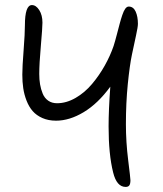

<svg xmlns="http://www.w3.org/2000/svg" viewBox="-20 -758 648 764"><path d="M480 -14.2Q444.3 -14.2 430.2 -71.8Q412.1 -144 412.1 -254.9Q412.1 -319.8 418.9 -413.1Q369.6 -345.7 313.2 -311.8Q256.8 -277.8 203.1 -277.8Q172.4 -277.8 148.7 -288.3Q125 -298.8 110.1 -315.9Q95.2 -333 85.7 -357.4Q76.2 -381.8 72.5 -407Q68.8 -432.1 68.8 -460.9Q68.8 -492.2 74 -558.6Q79.1 -625 79.1 -657.2Q79.1 -737.8 106.9 -737.8Q123.5 -737.8 136.2 -717.8Q148.9 -697.8 148.9 -668Q148.9 -648.4 142.6 -576.2Q136.2 -503.9 136.2 -463.9Q136.2 -441.4 139.4 -422.4Q142.6 -403.3 149.9 -385.5Q157.2 -367.7 171.9 -357.4Q186.5 -347.2 207 -347.2Q244.1 -347.2 280.8 -368.4Q317.4 -389.6 346.2 -423.8Q375 -458 396.7 -496.8Q418.5 -535.6 432.1 -575.2Q438 -593.8 444.8 -620.1Q451.7 -646.5 456.3 -663.8Q460.9 -681.2 466.6 -698Q472.2 -714.8 478.5 -723.4Q484.9 -731.9 492.2 -731.9Q510.7 -731.9 519.8 -711.9Q528.8 -691.9 528.8 -663.1Q528.8 -650.9 521.2 -616.5Q513.7 -582 504.9 -540.3Q496.1 -498.5 488.5 -423.3Q481 -348.1 481 -264.2Q481 -193.4 490 -121.1Q499 -48.8 499 -41Q499 -26.4 494.6 -20.3Q490.2 -14.2 480 -14.2Z"/></svg>

Font: Shantell Sans Bouncy
Style: Regular
Weight: 300
Designer: Stephen Nixon, Anya Danilova, Shantell Martin
Foundry: Arrow Type
Version: Version 1.006;[9816181b4]